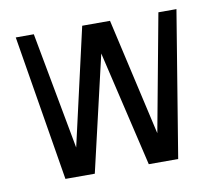

<svg xmlns="http://www.w3.org/2000/svg" viewBox="-58 -512 655 578"><g transform="rotate(-10 270.0 -222.5)"><path d="M515.6 -445.3 442.4 0H352.5L269.5 -353L187.5 0H97.7L24.4 -445.3H79.6L146 -87.4L227.5 -445.3H312.5L394 -87.4L460.4 -445.3Z"/></g></svg>

Font: Meera
Style: Regular
Weight: 400
Designer: Hussain KH and Suresh P for Swathanthra Malayalam Computing (SMC)
Version: 7.0.0+20160512